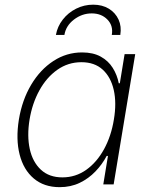

<svg xmlns="http://www.w3.org/2000/svg" viewBox="-20 -773 632 805"><path d="M230 11.7Q164.6 11.7 121.6 -24.7Q78.6 -61 62.3 -125Q45.9 -189 59.1 -271.5Q72.8 -354 110.6 -417.5Q148.4 -481 203.6 -517.1Q258.8 -553.2 324.2 -553.2Q370.6 -553.2 402.3 -535.6Q434.1 -518.1 452.6 -488.5Q471.2 -459 478 -423.8H482.4L502.4 -545.9H546.9L456.5 0H413.1L432.6 -119.1H427.2Q408.7 -84 380.1 -54.2Q351.6 -24.4 314 -6.3Q276.4 11.7 230 11.7ZM241.7 -29.3Q296.9 -29.3 341.6 -61Q386.2 -92.8 416.3 -147.7Q446.3 -202.6 457.5 -272Q469.2 -341.3 457 -395.5Q444.8 -449.7 410.6 -481Q376.5 -512.2 321.3 -512.2Q265.6 -512.2 220.5 -480.5Q175.3 -448.7 145.3 -394.3Q115.2 -339.8 104 -272Q92.8 -203.6 104.7 -148.7Q116.7 -93.8 151.4 -61.5Q186 -29.3 241.7 -29.3ZM370.6 -753.4Q408.7 -753.4 436.3 -736.6Q463.9 -719.7 477.1 -690.9Q490.2 -662.1 484.4 -626.5H448.7Q455.6 -665 430.4 -690.9Q405.3 -716.8 364.7 -716.8Q323.7 -716.8 290 -690.9Q256.3 -665 250 -626.5H214.4Q220.7 -662.1 243.2 -690.9Q265.6 -719.7 299.1 -736.6Q332.5 -753.4 370.6 -753.4Z"/></svg>

Font: Inter ExtraLight
Style: Italic
Weight: 250
Italic angle: -9.3988°
Designer: Rasmus Andersson
Foundry: rsms
Version: Version 4.001;git-66647c0bb